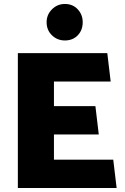

<svg xmlns="http://www.w3.org/2000/svg" viewBox="-20 -948 628 968"><path d="M307 -928Q347 -928 372 -901Q397 -874 397 -836Q397 -796 372 -770Q347 -744 307 -744Q269 -744 242 -770Q215 -796 215 -836Q215 -874 242 -901Q269 -928 307 -928ZM70 0V-680H521L538 -537H252V-413H461L478 -270H252V-143H551L568 0Z"/></svg>

Font: Palanquin Dark
Style: Bold
Weight: 700
Designer: Pria Ravichandran
Version: Version 1.000